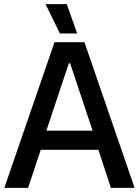

<svg xmlns="http://www.w3.org/2000/svg" viewBox="-20 -903 667 923"><path d="M268 -742H351L301 -883H199ZM1 0H115L176 -183H453L513 0H627L386 -700H242ZM203 -275 311 -599H317L425 -275Z"/></svg>

Font: Fixel Text Medium
Style: Regular
Weight: 500
Width: 4
Designer: AlfaBravo + MacPaw
Foundry: Kyrylo Tkachov, Marchela Mozhyna, Serhii Makarenko, Maria Weinstein, Zakhar Kryvoshyya
Version: Version 1.211